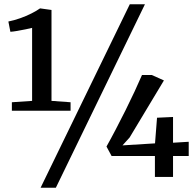

<svg xmlns="http://www.w3.org/2000/svg" viewBox="-20 -835 926 906"><path d="M131.5 -359V-703.5Q122 -701 101.8 -696.8Q81.5 -692.5 60.5 -689Q39.5 -685.5 29 -685L19.5 -733.5Q47 -739 75.2 -749Q103.5 -759 128.2 -771.5Q153 -784 169 -795.5L223 -788V-359L313 -352.5V-312.5H36V-352.5ZM592.5 -815H664L243.5 51H171.5ZM711 0V-99H506.5L482.5 -143.5Q502.5 -179 525.5 -223Q548.5 -267 571.8 -313.5Q595 -360 615.2 -403.5Q635.5 -447 650 -481H696.5L753.5 -455.5L591.5 -186L558 -149L711.5 -158.5L721 -279.5L796.5 -283V-161.5L870.5 -166V-99H796.5V0Z"/></svg>

Font: Merriweather 20pt
Style: Regular
Weight: 400
Version: Version 2.100